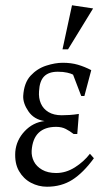

<svg xmlns="http://www.w3.org/2000/svg" viewBox="-20 -698 405 728"><path d="M158 10Q126 10 97.5 -5Q69 -20 52 -49.5Q35 -79 38 -123Q42 -167 73.5 -200.5Q105 -234 149 -239Q109 -245 88 -275.5Q67 -306 68 -334Q71 -384 96 -411Q121 -438 155 -449Q189 -460 218 -460Q250 -460 275.5 -452.5Q301 -445 326 -432L300 -334H288L257 -415Q250 -419 235 -422.5Q220 -426 199 -426Q165 -426 147.5 -408.5Q130 -391 128 -352Q126 -326 135 -305.5Q144 -285 164 -273Q184 -261 214 -261Q227 -261 243.5 -262Q260 -263 279 -266L273 -190H259Q245 -201 229.5 -209Q214 -217 193 -217Q150 -217 126.5 -194.5Q103 -172 100 -126Q99 -105 108.5 -86Q118 -67 139.5 -54.5Q161 -42 193 -42Q230 -42 264 -63.5Q298 -85 321 -115L336 -98Q296 -43 254.5 -16.5Q213 10 158 10ZM217 -511 253 -678 333 -666 238 -511Z"/></svg>

Font: Ancizar Serif Light
Style: Italic
Weight: 300
Italic angle: -4°
Designer: Cesar Puertas, Viviana Monsalve, Julian Moncada, Julian Prieto, Jose Castro, Felipe Aragon, Mariel Hernandez, Sara Alarc
Version: Version 8.100